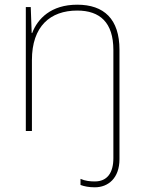

<svg xmlns="http://www.w3.org/2000/svg" viewBox="-20 -558 613 818"><path d="M384 240C441 240 489 201 489 120V-346C489 -477 423 -538 309 -538C197 -538 140 -478 117 -417H115L111 -528H90V0H116V-302C116 -446 194 -513 309 -513C406 -513 463 -462 463 -345V116C463 178 437 215 384 215C364 215 343 213 323 204V230C339 236 359 240 384 240Z"/></svg>

Font: Noto Sans Gujarati UI Thin
Style: Regular
Weight: 100
Designer: Jelle Bosma - Monotype Design Team, Universal Thirst
Foundry: Monotype Imaging Inc.
Version: Version 2.106